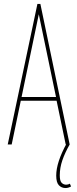

<svg xmlns="http://www.w3.org/2000/svg" viewBox="-20 -730 391 970"><path d="M19 0 169 -710H184L332 0H312L266 -221H85L39 0ZM89 -240H263L176 -658ZM311 220Q291 220 277.5 206Q264 192 264 157Q264 90 318 -8L332 0Q308 42 295 80Q282 118 282 156Q282 184 291.5 193.5Q301 203 314 203Q325 203 333 198L339 212Q325 220 311 220Z"/></svg>

Font: Georama Condensed Thin
Style: Regular
Weight: 100
Width: 3
Designer: Jean-Baptiste Levee
Foundry: Production Type
Version: Version 1.000